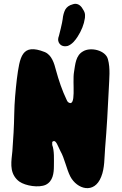

<svg xmlns="http://www.w3.org/2000/svg" viewBox="-20 -980 641 1007"><path d="M419.9 -922.9C419.9 -923.8 418.9 -924.8 418.9 -924.8C406.2 -949.2 392.6 -960 374 -960C371.1 -960 367.2 -959 363.3 -958C340.8 -952.1 330.1 -942.4 322.3 -929.7C315.4 -916 310.5 -899.4 308.6 -878.9C307.6 -865.2 290 -793.9 289.1 -792C284.2 -779.3 283.2 -768.6 288.1 -757.8C293 -748 299.8 -742.2 308.6 -739.3C312.5 -738.3 316.4 -737.3 321.3 -737.3C326.2 -737.3 331.1 -738.3 335.9 -739.3C358.4 -748 374 -767.6 386.7 -787.1C407.2 -818.4 420.9 -853.5 424.8 -882.8C425.8 -886.7 425.8 -890.6 425.8 -894.5C426.8 -904.3 424.8 -914.1 419.9 -922.9ZM545.9 -669.9C533.2 -716.8 455.1 -734.4 416 -710.9C377 -689.5 375 -643.6 368.2 -602.5C358.4 -546.9 382.8 -412.1 336.9 -444.3C334 -447.3 332 -451.2 330.1 -455.1C305.7 -505.9 288.1 -558.6 273.4 -612.3C264.6 -646.5 252 -691.4 214.8 -707C93.8 -754.9 84 -682.6 68.4 -565.4C61.5 -504.9 55.7 -444.3 54.7 -382.8C53.7 -317.4 49.8 -252.9 44.9 -187.5C40 -135.7 28.3 -82 67.4 -40C71.3 -36.1 76.2 -31.2 82 -27.3C114.3 -4.9 183.6 5.9 219.7 -10.7C257.8 -29.3 262.7 -72.3 262.7 -109.4C262.7 -142.6 265.6 -189.5 253.9 -219.7V-235.4C273.4 -254.9 285.2 -208 296.9 -187.5C318.4 -150.4 329.1 -92.8 348.6 -54.7C383.8 12.7 474.6 40 510.7 -52.7C529.3 -97.7 527.3 -153.3 531.2 -202.1C540 -306.6 545.9 -412.1 550.8 -517.6C552.7 -566.4 559.6 -621.1 545.9 -669.9Z"/></svg>

Font: Day Care
Style: Regular
Weight: 400
Designer: Noponies
Version: Version 1.000;PS 001.000;hotconv 1.0.88;makeotf.lib2.5.64775